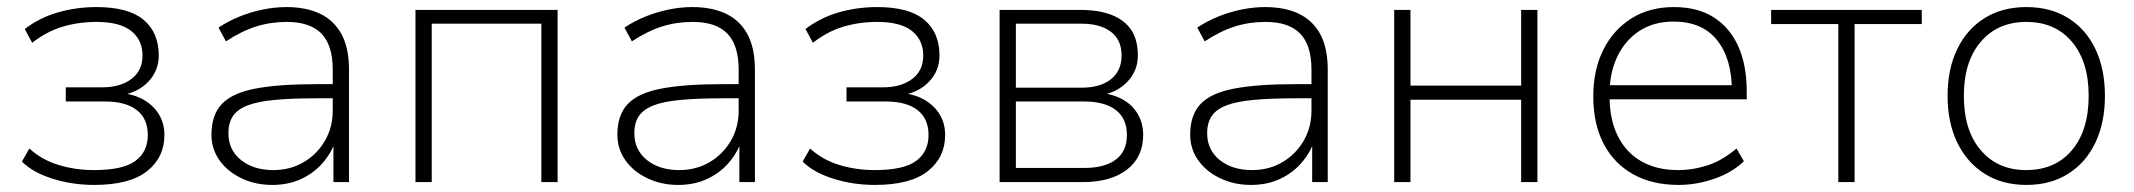

<svg xmlns="http://www.w3.org/2000/svg" viewBox="-20 -515 6036 543"><path d="M246 8Q185 8 129 -9.5Q73 -27 42 -58L63 -95Q98 -63 145.5 -48.5Q193 -34 246 -34Q328 -34 363 -60Q398 -86 398 -133Q398 -180 366.5 -204Q335 -228 277 -228H166V-268H269Q320 -268 351.5 -291.5Q383 -315 383 -358Q383 -402 351 -427.5Q319 -453 253 -453Q202 -453 157 -439.5Q112 -426 71 -394L50 -433Q92 -465 144 -480Q196 -495 253 -495Q343 -495 386 -459Q429 -423 429 -358Q429 -315 399.5 -284Q370 -253 320 -245V-252Q358 -249 386 -233Q414 -217 429.5 -191.5Q445 -166 445 -133Q445 -70 396 -31Q347 8 246 8Z M750 8Q702 8 662.5 -11Q623 -30 600.5 -62Q578 -94 578 -134Q578 -190 607.5 -221Q637 -252 702.5 -264.5Q768 -277 875 -277H933V-237H877Q806 -237 757.5 -232.5Q709 -228 680.5 -217Q652 -206 639 -187Q626 -168 626 -138Q626 -91 661.5 -62.5Q697 -34 753 -34Q801 -34 839 -56.5Q877 -79 899 -117Q921 -155 921 -202V-318Q921 -387 889 -420Q857 -453 791 -453Q745 -453 704 -440Q663 -427 619 -398L598 -437Q625 -455 657 -468Q689 -481 723 -488Q757 -495 790 -495Q846 -495 885.5 -476Q925 -457 946 -418Q967 -379 967 -318V0H923V-117H929Q917 -82 892 -53.5Q867 -25 831 -8.5Q795 8 750 8Z M1155 0V-487H1557V0H1511V-448H1201V0Z M1898 8Q1850 8 1810.5 -11Q1771 -30 1748.5 -62Q1726 -94 1726 -134Q1726 -190 1755.5 -221Q1785 -252 1850.5 -264.5Q1916 -277 2023 -277H2081V-237H2025Q1954 -237 1905.5 -232.5Q1857 -228 1828.5 -217Q1800 -206 1787 -187Q1774 -168 1774 -138Q1774 -91 1809.5 -62.5Q1845 -34 1901 -34Q1949 -34 1987 -56.5Q2025 -79 2047 -117Q2069 -155 2069 -202V-318Q2069 -387 2037 -420Q2005 -453 1939 -453Q1893 -453 1852 -440Q1811 -427 1767 -398L1746 -437Q1773 -455 1805 -468Q1837 -481 1871 -488Q1905 -495 1938 -495Q1994 -495 2033.5 -476Q2073 -457 2094 -418Q2115 -379 2115 -318V0H2071V-117H2077Q2065 -82 2040 -53.5Q2015 -25 1979 -8.5Q1943 8 1898 8Z M2454 8Q2393 8 2337 -9.5Q2281 -27 2250 -58L2271 -95Q2306 -63 2353.5 -48.5Q2401 -34 2454 -34Q2536 -34 2571 -60Q2606 -86 2606 -133Q2606 -180 2574.5 -204Q2543 -228 2485 -228H2374V-268H2477Q2528 -268 2559.5 -291.5Q2591 -315 2591 -358Q2591 -402 2559 -427.5Q2527 -453 2461 -453Q2410 -453 2365 -439.5Q2320 -426 2279 -394L2258 -433Q2300 -465 2352 -480Q2404 -495 2461 -495Q2551 -495 2594 -459Q2637 -423 2637 -358Q2637 -315 2607.5 -284Q2578 -253 2528 -245V-252Q2566 -249 2594 -233Q2622 -217 2637.5 -191.5Q2653 -166 2653 -133Q2653 -70 2604 -31Q2555 8 2454 8Z M2807 0V-487H3034Q3088 -487 3124.5 -472.5Q3161 -458 3179.5 -430Q3198 -402 3198 -358Q3198 -315 3168.5 -284Q3139 -253 3092 -245V-252Q3128 -249 3155.5 -233.5Q3183 -218 3198 -192Q3213 -166 3213 -133Q3213 -71 3167.5 -35.5Q3122 0 3042 0ZM2853 -40H3046Q3104 -40 3135.5 -63.5Q3167 -87 3167 -133Q3167 -180 3135.5 -204Q3104 -228 3046 -228H2853ZM2853 -267H3038Q3092 -267 3122 -291Q3152 -315 3152 -358Q3152 -402 3122 -425Q3092 -448 3038 -448H2853Z M3518 8Q3470 8 3430.5 -11Q3391 -30 3368.5 -62Q3346 -94 3346 -134Q3346 -190 3375.5 -221Q3405 -252 3470.5 -264.5Q3536 -277 3643 -277H3701V-237H3645Q3574 -237 3525.5 -232.5Q3477 -228 3448.5 -217Q3420 -206 3407 -187Q3394 -168 3394 -138Q3394 -91 3429.5 -62.5Q3465 -34 3521 -34Q3569 -34 3607 -56.5Q3645 -79 3667 -117Q3689 -155 3689 -202V-318Q3689 -387 3657 -420Q3625 -453 3559 -453Q3513 -453 3472 -440Q3431 -427 3387 -398L3366 -437Q3393 -455 3425 -468Q3457 -481 3491 -488Q3525 -495 3558 -495Q3614 -495 3653.5 -476Q3693 -457 3714 -418Q3735 -379 3735 -318V0H3691V-117H3697Q3685 -82 3660 -53.5Q3635 -25 3599 -8.5Q3563 8 3518 8Z M3923 0V-487H3969V-273H4282V-487H4328V0H4282V-233H3969V0Z M4727 8Q4653 8 4599 -22Q4545 -52 4515.5 -108Q4486 -164 4486 -243Q4486 -318 4514.5 -374.5Q4543 -431 4594 -463Q4645 -495 4714 -495Q4782 -495 4827.5 -465.5Q4873 -436 4896.5 -383Q4920 -330 4920 -256V-234H4515V-274H4898L4878 -258Q4878 -349 4836 -401.5Q4794 -454 4713 -454Q4657 -454 4616.5 -427.5Q4576 -401 4554 -355Q4532 -309 4532 -249V-243Q4532 -177 4555.5 -130Q4579 -83 4622.5 -58.5Q4666 -34 4725 -34Q4768 -34 4809.5 -47.5Q4851 -61 4891 -95L4912 -59Q4879 -27 4828.5 -9.5Q4778 8 4727 8Z M5179 0V-447H4989V-487H5415V-447H5225V0Z M5711 8Q5643 8 5593 -23.5Q5543 -55 5515.5 -111.5Q5488 -168 5488 -244Q5488 -320 5515.5 -376.5Q5543 -433 5593 -464Q5643 -495 5711 -495Q5779 -495 5829 -464Q5879 -433 5906 -376.5Q5933 -320 5933 -244Q5933 -168 5906 -111.5Q5879 -55 5829 -23.5Q5779 8 5711 8ZM5710 -34Q5792 -34 5839.5 -90Q5887 -146 5887 -244Q5887 -341 5839.5 -397Q5792 -453 5711 -453Q5630 -453 5582 -397Q5534 -341 5534 -244Q5534 -146 5582 -90Q5630 -34 5710 -34Z"/></svg>

Font: Nunito Sans 10pt ExtraLight
Style: Regular
Weight: 250
Designer: Vernon Adams
Foundry: Vernon Adams
Version: Version 3.101;gftools[0.9.27]